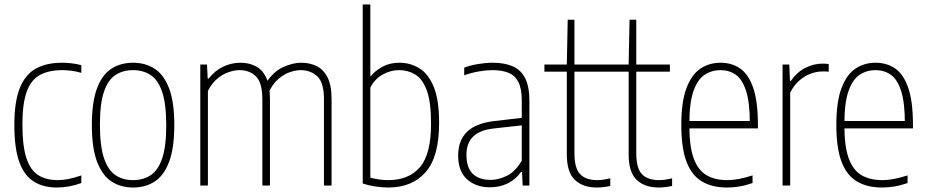

<svg xmlns="http://www.w3.org/2000/svg" viewBox="-20 -828 4133 857"><path d="M234 9Q173 9 130.5 -17.8Q88 -44.5 66 -105.5Q44 -166.5 44 -270Q44 -373.5 68.2 -434.5Q92.5 -495.5 140 -521.8Q187.5 -548 257 -548Q276.5 -548 299 -545.5Q321.5 -543 343 -537V-503Q318.5 -510 296 -512.5Q273.5 -515 259 -515Q198.5 -515 158.8 -493.8Q119 -472.5 99.5 -419.5Q80 -366.5 80 -272Q80 -176.5 97.8 -122.5Q115.5 -68.5 150.8 -46.2Q186 -24 238 -24Q260 -24 285.8 -29Q311.5 -34 343 -45V-11Q314 -0.5 287.2 4.2Q260.5 9 234 9Z M574 9Q519 9 477.5 -18.2Q436 -45.5 413 -106.8Q390 -168 390 -270Q390 -372 412.8 -433Q435.5 -494 476.8 -521Q518 -548 574 -548Q629 -548 670.5 -521Q712 -494 735 -433Q758 -372 758 -270Q758 -168 735.2 -106.8Q712.5 -45.5 671.2 -18.2Q630 9 574 9ZM574 -24Q619 -24 652.2 -45.8Q685.5 -67.5 703.8 -120.8Q722 -174 722 -268Q722 -364 703.8 -417.8Q685.5 -471.5 652.2 -493.2Q619 -515 574 -515Q529 -515 495.8 -493.5Q462.5 -472 444.2 -419Q426 -366 426 -272Q426 -176 444.2 -122Q462.5 -68 495.8 -46Q529 -24 574 -24Z M874 0V-540H904L907 -477H911Q940.5 -514 977.2 -531Q1014 -548 1053 -548Q1090 -548 1120 -533.2Q1150 -518.5 1167.5 -483Q1185 -447.5 1185 -385V0H1151V-385Q1151 -459.5 1122.2 -487.2Q1093.5 -515 1049 -515Q1028 -515 1002 -506.5Q976 -498 951 -477.8Q926 -457.5 908 -422V0ZM1426 0V-385Q1426 -459.5 1396.2 -487.2Q1366.5 -515 1322 -515Q1301 -515 1274 -506Q1247 -497 1221 -474.2Q1195 -451.5 1177 -410L1163 -452Q1198.5 -507.5 1242.2 -527.8Q1286 -548 1325 -548Q1362 -548 1392.8 -533.2Q1423.5 -518.5 1441.8 -483Q1460 -447.5 1460 -385V0Z M1713 9Q1684.5 9 1653 4Q1621.5 -1 1599 -9V-808H1633V-489H1636Q1654 -511.5 1686.5 -529.8Q1719 -548 1763 -548Q1810 -548 1850.2 -524.2Q1890.5 -500.5 1915.2 -442.2Q1940 -384 1940 -280Q1940 -128 1879.8 -59.5Q1819.5 9 1713 9ZM1713 -24Q1804.5 -24 1854.2 -81.5Q1904 -139 1904 -276Q1904 -373.5 1884.8 -425Q1865.5 -476.5 1833 -495.8Q1800.5 -515 1761 -515Q1723.5 -515 1688 -495.2Q1652.5 -475.5 1633 -437V-35Q1648 -30.5 1670.5 -27.2Q1693 -24 1713 -24Z M2167 8Q2104 8 2064.5 -28Q2025 -64 2025 -133Q2025 -202 2065.5 -240.5Q2106 -279 2189 -288L2327 -304L2332 -271L2188 -255Q2123 -248.5 2092.5 -219Q2062 -189.5 2062 -137Q2062 -79.5 2090.2 -52.2Q2118.5 -25 2170 -25Q2204.5 -25 2242.2 -43.2Q2280 -61.5 2309 -111V-378Q2309 -432 2293.8 -461.8Q2278.5 -491.5 2249.2 -503.2Q2220 -515 2178 -515Q2152 -515 2119 -509.5Q2086 -504 2052 -492V-526Q2079 -536.5 2114 -542.2Q2149 -548 2179 -548Q2231.5 -548 2268.2 -532.2Q2305 -516.5 2324 -479Q2343 -441.5 2343 -377V0H2313L2310 -61H2306Q2281.5 -26.5 2245.8 -9.2Q2210 8 2167 8Z M2644 9Q2582 9 2546 -25Q2510 -59 2510 -139V-540L2514 -740H2544V-145Q2544 -77 2569.5 -50.5Q2595 -24 2646 -24Q2659.5 -24 2674.2 -26.2Q2689 -28.5 2704 -32V2Q2690.5 5 2674.5 7Q2658.5 9 2644 9ZM2410 -508V-540H2694V-508Z M2920 9Q2858 9 2822 -25Q2786 -59 2786 -139V-540L2790 -740H2820V-145Q2820 -77 2845.5 -50.5Q2871 -24 2922 -24Q2935.5 -24 2950.2 -26.2Q2965 -28.5 2980 -32V2Q2966.5 5 2950.5 7Q2934.5 9 2920 9ZM2686 -508V-540H2970V-508Z M3225 9Q3159 9 3113.5 -17.8Q3068 -44.5 3044.5 -105.5Q3021 -166.5 3021 -270Q3021 -373.5 3044 -434.5Q3067 -495.5 3106.5 -521.8Q3146 -548 3196 -548Q3246.5 -548 3284 -522Q3321.5 -496 3342.2 -435.2Q3363 -374.5 3363 -270V-255H3043V-288H3335L3327 -276Q3327 -370 3310.2 -422Q3293.5 -474 3264 -494.5Q3234.5 -515 3196 -515Q3157 -515 3125.5 -494.5Q3094 -474 3075.5 -422Q3057 -370 3057 -276V-267Q3057 -174.5 3076.2 -121.5Q3095.5 -68.5 3133.2 -46.2Q3171 -24 3227 -24Q3250.5 -24 3277.2 -29Q3304 -34 3339 -45V-11Q3307 0 3279.2 4.5Q3251.5 9 3225 9Z M3473 0V-540H3503L3506 -467H3510Q3536.5 -505.5 3574 -524.8Q3611.5 -544 3652 -544Q3661 -544 3667.8 -543.5Q3674.5 -543 3679 -542V-508Q3671.5 -509 3665.8 -509Q3660 -509 3651 -509Q3623.5 -509 3596 -498.2Q3568.5 -487.5 3545.2 -466.2Q3522 -445 3507 -414V0Z M3917 9Q3851 9 3805.5 -17.8Q3760 -44.5 3736.5 -105.5Q3713 -166.5 3713 -270Q3713 -373.5 3736 -434.5Q3759 -495.5 3798.5 -521.8Q3838 -548 3888 -548Q3938.5 -548 3976 -522Q4013.5 -496 4034.2 -435.2Q4055 -374.5 4055 -270V-255H3735V-288H4027L4019 -276Q4019 -370 4002.2 -422Q3985.5 -474 3956 -494.5Q3926.5 -515 3888 -515Q3849 -515 3817.5 -494.5Q3786 -474 3767.5 -422Q3749 -370 3749 -276V-267Q3749 -174.5 3768.2 -121.5Q3787.5 -68.5 3825.2 -46.2Q3863 -24 3919 -24Q3942.5 -24 3969.2 -29Q3996 -34 4031 -45V-11Q3999 0 3971.2 4.5Q3943.5 9 3917 9Z"/></svg>

Font: Encode Sans Condensed Thin
Style: Regular
Weight: 100
Width: 3
Designer: Multiple Designers
Foundry: Impallari Type
Version: Version 3.002